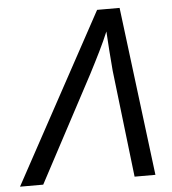

<svg xmlns="http://www.w3.org/2000/svg" viewBox="-109 -760 722 808"><g transform="rotate(-5 252.5 -356.5)"><path d="M-57 0H41L279 -447C312 -511 341 -568 362 -619C365 -570 369 -507 374 -452L427 0H515L426 -713H331Z"/></g></svg>

Font: BC Sans
Style: Italic
Weight: 400
Italic angle: -12°
Designer: Monotype Design Team
Designer: Province of B.C.
Foundry: Monotype Imaging Inc.
Version: Version 2.000;GOOG;noto-source:20170915:90ef993387c0